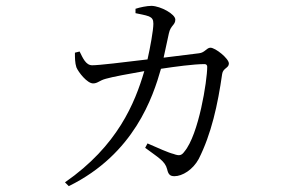

<svg xmlns="http://www.w3.org/2000/svg" viewBox="-20 -577 1040 656"><path d="M476 -72C520 -39 544 -27 551 1C555 19 561 25 576 25C603 25 639 3 659 -34C702 -119 724 -219 739 -324C742 -345 762 -344 762 -360C762 -377 716 -414 699 -414C686 -414 680 -397 660 -395L539 -380L557 -463C563 -491 579 -491 579 -510C579 -529 529 -556 498 -557C482 -557 458 -552 443 -547V-532C456 -529 476 -526 489 -521C500 -516 504 -510 504 -496C504 -473 493 -414 484 -374C401 -364 319 -354 295 -354C273 -354 263 -379 252 -401L236 -397C236 -380 236 -362 241 -347C248 -330 278 -292 298 -292C314 -292 319 -302 342 -308C362 -314 426 -326 473 -334C441 -225 382 -79 202 46L215 59C439 -51 503 -247 530 -342C576 -349 642 -358 679 -358C685 -358 688 -354 688 -349C688 -301 659 -117 610 -59C600 -45 592 -44 573 -51C556 -55 518 -72 484 -87Z"/></svg>

Font: Noto Serif SC Light
Style: Regular
Weight: 300
Designer: Ryoko NISHIZUKA 西塚涼子 (kana & ideographs); Frank Grießhammer (Latin, Greek & Cyrillic); Wenlong ZHANG 张文龙 (bopomofo); San
Foundry: Adobe
Version: Version 2.001;hotconv 1.1.0;makeotfexe 2.6.0